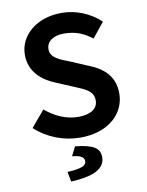

<svg xmlns="http://www.w3.org/2000/svg" viewBox="-109 -852 918 1203"><g transform="rotate(-10 350.0 -250.5)"><path d="M64 -97C142 -25 245 14 350 14C532 14 637 -91 637 -217C637 -325 571 -385 473 -422L375 -464C305 -491 248 -511 248 -565C248 -616 293 -646 359 -646C435 -646 485 -623 538 -583L614 -677C549 -739 459 -776 367 -776C207 -776 96 -679 96 -556C96 -445 177 -383 259 -351L361 -308C435 -277 484 -260 484 -198C484 -150 442 -116 360 -116C282 -116 209 -150 151 -200ZM232 212 244 275C382 269 462 234 462 158C462 102 424 74 306 62L277 120C330 125 353 139 353 164C353 192 324 207 232 212Z"/></g></svg>

Font: Kawkab Mono
Style: Bold
Weight: 700
Monospace: yes
Designer: Abdullah Arif
Foundry: Abdullah Arif
Version: Version 1.000;PS 000.500;hotconv 1.0.88;makeotf.lib2.5.64775